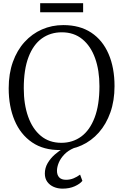

<svg xmlns="http://www.w3.org/2000/svg" viewBox="-20 -904 752 1171"><path d="M349 11Q246 12.5 175.5 -35.8Q105 -84 69 -169.5Q33 -255 33 -365.5Q33 -455 58.5 -526.2Q84 -597.5 129.8 -647.8Q175.5 -698 236 -724.5Q296.5 -751 366 -751Q467 -751 536.5 -705Q606 -659 642.2 -575Q678.5 -491 678.5 -378.5Q678.5 -290 653.2 -218.5Q628 -147 583 -96Q538 -45 478.2 -17.8Q418.5 9.5 349 11ZM354 -33Q423.5 -33 475.8 -71.5Q528 -110 557.2 -187Q586.5 -264 586.5 -378.5Q586.5 -475 560 -549Q533.5 -623 482.2 -665Q431 -707 357 -707Q287.5 -707 235.2 -669.5Q183 -632 154 -556.2Q125 -480.5 125 -365.5Q125 -268 151.5 -193Q178 -118 229 -75.5Q280 -33 354 -33ZM361.5 246.5Q332.5 246.5 308 236Q283.5 225.5 268.5 205Q253.5 184.5 253.5 154.5Q253.5 120.5 270.5 91.2Q287.5 62 314.2 38.5Q341 15 369.5 -1L396.5 -5L430.5 -1Q394.5 14.5 371.8 38.5Q349 62.5 338.2 88.8Q327.5 115 327.5 137.5Q327.5 163.5 341.2 178Q355 192.5 382.5 192.5Q407.5 192.5 429 183.5Q450.5 174.5 468.5 161L482.5 199Q468 217.5 435.8 232Q403.5 246.5 361.5 246.5ZM487 -884.5V-829H225V-884.5Z"/></svg>

Font: Merriweather 36pt Light
Style: Regular
Weight: 300
Designer: Eben Sorkin
Foundry: Eben Sorkin
Version: Version 2.100